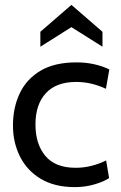

<svg xmlns="http://www.w3.org/2000/svg" viewBox="-20 -755 494 785"><path d="M286 10Q203 10 146.8 -23.8Q90.5 -57.5 61.8 -114.8Q33 -172 33 -242Q33 -315 60.8 -373.5Q88.5 -432 146 -466Q203.5 -500 293 -500Q331.5 -500 365.8 -492.2Q400 -484.5 427 -471L413 -392Q385.5 -405 354.8 -412.5Q324 -420 291 -420Q210 -420 167.5 -374Q125 -328 125 -246Q125 -166 165.5 -117.5Q206 -69 289 -69Q323 -69 354.2 -77Q385.5 -85 414 -99L426 -27Q406 -13 367.5 -1.5Q329 10 286 10ZM145 -564V-625L272 -735L399 -625V-564L272 -644Z"/></svg>

Font: Cabin Resolve
Style: Regular-Resolve
Weight: 400
Designer: Pablo Impallari
Foundry: Pablo Impallari. http://www.impallari.com Igino Marini. http://www.ikern.com
Version: Version 3.001